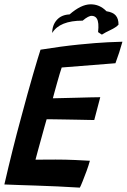

<svg xmlns="http://www.w3.org/2000/svg" viewBox="-21 -853 580 879"><path d="M344.5 6Q293 3 243.5 0.5Q194 -2 141.5 -3.5Q107 -4.5 70.2 -5.8Q33.5 -7 -1 -8.5Q17.5 -89 36.8 -166.2Q56 -243.5 75 -312.5Q107 -432.5 130.5 -513Q154 -593.5 164.5 -625.5Q260 -641 340 -649Q420 -657 473 -659.5Q526 -662 539.5 -662Q532.5 -636.5 524.8 -613Q517 -589.5 507.5 -563.5L261.5 -544Q258 -534 252.2 -514.8Q246.5 -495.5 240.2 -473.2Q234 -451 228.8 -432Q223.5 -413 221 -403Q235 -403.5 264 -404Q293 -404.5 326.8 -405.5Q360.5 -406.5 390.8 -407.2Q421 -408 438 -408L410.5 -303.5Q403.5 -303.5 382 -304Q360.5 -304.5 332.2 -305Q304 -305.5 275.2 -306Q246.5 -306.5 224 -306.8Q201.5 -307 192.5 -307Q190 -299 183.5 -275.5Q177 -252 168.8 -222.2Q160.5 -192.5 153 -165Q145.5 -137.5 141.5 -122Q151 -122 179.2 -122.2Q207.5 -122.5 234 -122.5Q279 -122.5 323.2 -120.5Q367.5 -118.5 390.5 -117Q385 -96.5 375.5 -70.5Q366 -44.5 357.2 -22.8Q348.5 -1 344.5 6ZM218 -702Q218 -738 239.2 -761.8Q260.5 -785.5 297.5 -787Q350 -832.5 392.5 -833.2Q435 -834 466.5 -801.5Q496.5 -797 509.2 -781.8Q522 -766.5 521.5 -740Q510 -727.5 485.5 -716Q461 -704.5 445.5 -694.5Q440.5 -697 436.8 -700Q433 -703 428 -706Q433 -750.5 422.5 -767.5Q415.5 -779.5 400 -780.5Q384.5 -781.5 357.5 -758.5Q252 -758.5 218 -702Z"/></svg>

Font: Grandstander Medium
Style: Italic
Weight: 500
Italic angle: -15°
Designer: Tyler Finck
Foundry: Etcetera Type Co
Version: Version 1.200; ttfautohint (v1.8.3)